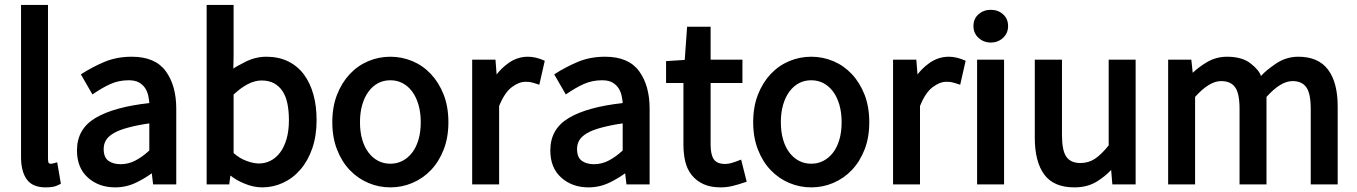

<svg xmlns="http://www.w3.org/2000/svg" viewBox="-20 -747 5606 793"><path d="M66.9 -726.6H178.2V-91.8Q178.2 -77.6 181.2 -74.2Q184.1 -70.8 186.5 -70.8Q190.4 -70.8 193.1 -70.8Q195.8 -70.8 216.3 -76.7L231.4 12.2Q212.4 22 199.7 24.4Q187 26.9 168.5 26.9Q114.3 26.9 90.6 -6.1Q66.9 -39.1 66.9 -98.1Z M606.9 -31.7H607.4ZM607.4 -31.7Q580.1 -11.7 546.9 4.9Q503.9 26.9 455.6 26.9Q388.2 26.9 343 -13.4Q297.9 -53.7 297.9 -126Q297.9 -214.4 374.3 -259.8Q450.7 -305.2 596.7 -321.3Q596.7 -329.6 592.8 -349.4Q588.9 -369.1 579.1 -383.5Q569.3 -397.9 553.5 -406.7Q537.6 -415.5 511.7 -415.5Q471.2 -415.5 437 -400.4Q402.8 -385.3 361.8 -356.9L314 -439.9Q360.8 -470.2 411.6 -491.5Q462.4 -512.7 524.4 -512.7Q620.6 -512.7 664.3 -453.4Q708 -394 708 -297.9V14.6H612.3L606.9 -31.7ZM408.2 -131.8Q408.2 -97.2 427.7 -83Q447.3 -68.8 478.5 -68.8Q510.3 -68.8 539.3 -84Q568.4 -99.1 596.7 -125.5V-237.3Q553.2 -231.4 512.7 -220.9Q472.2 -210.4 449.2 -196.8Q426.3 -183.1 417.2 -167Q408.2 -150.9 408.2 -131.8Z M926.8 14.6H833.5V-726.6H944.8V-518.1L943.8 -463.4Q952.6 -471.2 994.1 -491.9Q1035.6 -512.7 1080.1 -512.7Q1130.4 -512.7 1169.7 -493.7Q1209 -474.6 1235.1 -439.5Q1261.2 -404.3 1274.4 -356.7Q1287.6 -309.1 1287.6 -251Q1287.6 -186.5 1270 -135Q1252.4 -83.5 1221.4 -47.4Q1190.4 -11.2 1149.4 7.8Q1108.4 26.9 1063 26.9Q1026.4 26.9 987.3 10.3Q956.5 -2.4 931.6 -22ZM944.8 -114.7Q969.7 -92.8 998.5 -82.3Q1027.3 -71.8 1049.3 -71.8Q1075.7 -71.8 1098.1 -83.5Q1120.6 -95.2 1137.2 -117.4Q1153.8 -139.6 1163.6 -173.3Q1173.3 -207 1173.3 -250Q1173.3 -288.6 1167 -319.3Q1160.6 -350.1 1146.7 -370.8Q1132.8 -391.6 1111.6 -403.1Q1090.3 -414.6 1060.1 -414.6Q1006.8 -414.6 944.8 -356.4Z M1352.5 -242.2Q1352.5 -306.2 1372.1 -356Q1391.6 -405.8 1424.6 -440.9Q1457.5 -476.1 1501 -494.4Q1544.4 -512.7 1592.3 -512.7Q1640.1 -512.7 1683.6 -494.4Q1727.1 -476.1 1760 -440.9Q1793 -405.8 1812.5 -356Q1832 -306.2 1832 -242.2Q1832 -179.2 1812.5 -129.2Q1793 -79.1 1759.8 -44.4Q1726.6 -9.8 1683.3 8.5Q1640.1 26.9 1592.3 26.9Q1544.4 26.9 1501.2 8.5Q1458 -9.8 1424.8 -44.4Q1391.6 -79.1 1372.1 -129.2Q1352.5 -179.2 1352.5 -242.2ZM1466.8 -242.2Q1466.8 -202.1 1476.1 -170.4Q1485.4 -138.7 1502.2 -116.7Q1519 -94.7 1541.7 -82.8Q1564.5 -70.8 1592.3 -70.8Q1619.6 -70.8 1642.6 -82.8Q1665.5 -94.7 1682.4 -116.7Q1699.2 -138.7 1708.5 -170.4Q1717.8 -202.1 1717.8 -242.2Q1717.8 -282.2 1708.5 -314.2Q1699.2 -346.2 1682.4 -368.9Q1665.5 -391.6 1642.6 -403.6Q1619.6 -415.5 1592.3 -415.5Q1564.5 -415.5 1541.7 -403.6Q1519 -391.6 1502.2 -368.9Q1485.4 -346.2 1476.1 -314.2Q1466.8 -282.2 1466.8 -242.2Z M2031.2 -439.5Q2049.8 -463.9 2075.2 -482.9Q2113.8 -512.7 2160.6 -512.7Q2192.9 -512.7 2230 -496.1L2207.5 -397Q2181.2 -405.8 2172.4 -407.5Q2163.6 -409.2 2149.9 -409.2Q2123.5 -409.2 2093.8 -387Q2064 -364.7 2041.5 -309.1V14.6H1930.2V-500.5H2026.4Z M2562 -31.7H2562.5ZM2562.5 -31.7Q2535.2 -11.7 2502 4.9Q2459 26.9 2410.6 26.9Q2343.3 26.9 2298.1 -13.4Q2252.9 -53.7 2252.9 -126Q2252.9 -214.4 2329.3 -259.8Q2405.8 -305.2 2551.8 -321.3Q2551.8 -329.6 2547.9 -349.4Q2543.9 -369.1 2534.2 -383.5Q2524.4 -397.9 2508.5 -406.7Q2492.7 -415.5 2466.8 -415.5Q2426.3 -415.5 2392.1 -400.4Q2357.9 -385.3 2316.9 -356.9L2269 -439.9Q2315.9 -470.2 2366.7 -491.5Q2417.5 -512.7 2479.5 -512.7Q2575.7 -512.7 2619.4 -453.4Q2663.1 -394 2663.1 -297.9V14.6H2567.4L2562 -31.7ZM2363.3 -131.8Q2363.3 -97.2 2382.8 -83Q2402.3 -68.8 2433.6 -68.8Q2465.3 -68.8 2494.4 -84Q2523.4 -99.1 2551.8 -125.5V-237.3Q2508.3 -231.4 2467.8 -220.9Q2427.2 -210.4 2404.3 -196.8Q2381.3 -183.1 2372.3 -167Q2363.3 -150.9 2363.3 -131.8Z M2802.7 -404.3H2731V-494.6L2808.1 -499.5L2817.9 -636.7H2915V-500.5H3046.4V-404.3H2915V-148.9Q2915 -108.4 2928.2 -89.1Q2941.4 -69.8 2975.6 -69.8Q2986.8 -69.8 3000.5 -73.5Q3014.2 -77.1 3041 -87.9L3064 3.4Q3030.3 15.1 3005.9 21Q2981.4 26.9 2956.5 26.9Q2914.1 26.9 2884.8 13.2Q2855.5 -0.5 2836.7 -24.2Q2817.9 -47.9 2810.3 -79.8Q2802.7 -111.8 2802.7 -149.9Z M3090.8 -242.2Q3090.8 -306.2 3110.4 -356Q3129.9 -405.8 3162.8 -440.9Q3195.8 -476.1 3239.3 -494.4Q3282.7 -512.7 3330.6 -512.7Q3378.4 -512.7 3421.9 -494.4Q3465.3 -476.1 3498.3 -440.9Q3531.2 -405.8 3550.8 -356Q3570.3 -306.2 3570.3 -242.2Q3570.3 -179.2 3550.8 -129.2Q3531.2 -79.1 3498 -44.4Q3464.8 -9.8 3421.6 8.5Q3378.4 26.9 3330.6 26.9Q3282.7 26.9 3239.5 8.5Q3196.3 -9.8 3163.1 -44.4Q3129.9 -79.1 3110.4 -129.2Q3090.8 -179.2 3090.8 -242.2ZM3205.1 -242.2Q3205.1 -202.1 3214.4 -170.4Q3223.6 -138.7 3240.5 -116.7Q3257.3 -94.7 3280 -82.8Q3302.7 -70.8 3330.6 -70.8Q3357.9 -70.8 3380.9 -82.8Q3403.8 -94.7 3420.7 -116.7Q3437.5 -138.7 3446.8 -170.4Q3456.1 -202.1 3456.1 -242.2Q3456.1 -282.2 3446.8 -314.2Q3437.5 -346.2 3420.7 -368.9Q3403.8 -391.6 3380.9 -403.6Q3357.9 -415.5 3330.6 -415.5Q3302.7 -415.5 3280 -403.6Q3257.3 -391.6 3240.5 -368.9Q3223.6 -346.2 3214.4 -314.2Q3205.1 -282.2 3205.1 -242.2Z M3769.5 -439.5Q3788.1 -463.9 3813.5 -482.9Q3852.1 -512.7 3898.9 -512.7Q3931.2 -512.7 3968.3 -496.1L3945.8 -397Q3919.4 -405.8 3910.6 -407.5Q3901.9 -409.2 3888.2 -409.2Q3861.8 -409.2 3832 -387Q3802.2 -364.7 3779.8 -309.1V14.6H3668.5V-500.5H3764.6Z M4072.3 -571.3Q4042.5 -571.3 4021.5 -590.6Q4000.5 -609.9 4000.5 -639.2Q4000.5 -669.9 4021.7 -688.2Q4043 -706.5 4072.3 -706.5Q4101.6 -706.5 4122.6 -688.2Q4143.6 -669.9 4143.6 -639.2Q4143.6 -609.9 4122.8 -590.6Q4102.1 -571.3 4072.3 -571.3ZM4015.6 -500.5H4127V14.6H4015.6Z M4569.3 -44.9Q4543.9 -18.6 4513.2 1Q4473.1 26.9 4417.5 26.9Q4332 26.9 4293 -26.1Q4253.9 -79.1 4253.9 -178.2V-500.5H4366.2V-189Q4366.2 -125 4384.3 -99.4Q4402.3 -73.7 4442.4 -73.7Q4476.1 -73.7 4502.4 -91.3Q4528.8 -108.9 4559.1 -146.5V-500.5H4670.4V14.6H4574.2Z M4906.2 -446.3Q4929.7 -468.8 4960 -487.3Q5000 -512.7 5048.3 -512.7Q5109.4 -512.7 5144.8 -485.4Q5180.2 -458 5188 -433.1Q5210.4 -458 5251.7 -485.4Q5293 -512.7 5342.3 -512.7Q5424.8 -512.7 5464.8 -459.7Q5504.9 -406.7 5504.9 -308.1V14.6H5393.6V-296.9Q5393.6 -361.3 5375.2 -386.7Q5356.9 -412.1 5318.4 -412.1Q5269.5 -412.1 5210.9 -346.7V14.6H5099.6V-296.9Q5099.6 -361.3 5081.3 -386.7Q5063 -412.1 5023.4 -412.1Q4974.6 -412.1 4916 -346.7V14.6H4804.7V-500.5H4900.4Z"/></svg>

Font: Pyidaungsu
Style: Bold
Weight: 700
Designer: Sun Tun
Foundry: MCF
Version: Version 2.005 July 4, 2018; ttfautohint (v1.8.1)